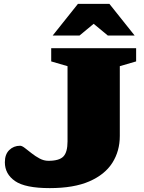

<svg xmlns="http://www.w3.org/2000/svg" viewBox="-20 -955 742 988"><path d="M596.5 -255.5Q596.5 -177.5 558 -117Q519.5 -56.5 439.8 -21.8Q360 13 236 13Q110 13 57.5 -23.2Q5 -59.5 5 -120Q5 -161 27.8 -183Q50.5 -205 83.5 -205Q93 -205 108.2 -193.2Q123.5 -181.5 142.8 -166.2Q162 -151 184 -139.2Q206 -127.5 229 -127.5Q285 -127.5 306.2 -149.8Q327.5 -172 327.5 -227V-614.5L243.5 -639V-707H680.5V-639L596.5 -614.5ZM535 -772 462 -832.5 389 -772H251L381 -935H543L673 -772Z"/></svg>

Font: Newsreader Caption ExtraBold
Style: Regular
Weight: 800
Designer: Hugues Gentile
Foundry: Production Type
Version: Version 1.001